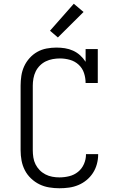

<svg xmlns="http://www.w3.org/2000/svg" viewBox="-20 -997 640 1025"><path d="M297 8Q270 8 242.5 3.5Q215 -1 190.5 -13Q166 -25 145.5 -44.5Q125 -64 112.5 -88.5Q100 -113 95 -140Q90 -167 90 -195V-540Q90 -566 94 -592.5Q98 -619 109 -643Q120 -667 138 -687Q156 -707 179 -720Q202 -733 228.5 -738Q255 -743 281 -743Q304 -743 326.5 -739.5Q349 -736 370 -726.5Q391 -717 408 -701.5Q425 -686 437 -667V-735H502V-554H437Q437 -581 428.5 -607Q420 -633 400 -651.5Q380 -670 353.5 -677.5Q327 -685 300 -685Q281 -685 261.5 -681.5Q242 -678 224.5 -669.5Q207 -661 193 -647Q179 -633 170.5 -615.5Q162 -598 158.5 -578.5Q155 -559 155 -540V-195Q155 -176 158 -156.5Q161 -137 169.5 -120Q178 -103 191.5 -89Q205 -75 222.5 -66Q240 -57 259 -53.5Q278 -50 297 -50Q324 -50 350 -56.5Q376 -63 396.5 -79.5Q417 -96 428 -121Q439 -146 439 -172Q439 -173 439 -173.5Q439 -174 439 -174H504Q504 -173 504 -172.5Q504 -172 504 -171Q504 -146 497 -120.5Q490 -95 476 -73.5Q462 -52 442 -35.5Q422 -19 398 -9Q374 1 348.5 4.5Q323 8 297 8ZM289 -797 247 -833 374 -977 426 -933Z"/></svg>

Font: Iosevka Curly Slab LtEx
Style: Regular
Weight: 300
Width: 7
Monospace: yes
Designer: Belleve Invis
Foundry: Belleve Invis
Version: Version 11.1.0; ttfautohint (v1.8.3)